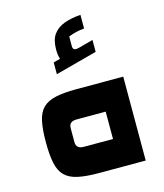

<svg xmlns="http://www.w3.org/2000/svg" viewBox="-124 -946 888 1039"><g transform="rotate(-15 320.0 -426.5)"><path d="M562.4 -470V0H299.4Q228.6 0 182.7 -10.1Q136.9 -20.3 111.4 -45.7Q85.8 -71 75.9 -117Q66 -163 66 -235Q66 -307 75.9 -353Q85.8 -399 111.4 -424.3Q136.9 -449.7 182.7 -459.9Q228.6 -470 299.4 -470ZM421.6 -311.6H258.8Q237 -311.6 226.3 -302.4Q215.6 -293.2 215.6 -274.6V-195.4Q215.6 -176.8 226.3 -167.6Q237 -158.4 258.8 -158.4H421.6ZM373 -683.3 453 -704.8V-638.2L218.9 -575.7V-641.5L256.8 -652Q253.1 -663.4 251.2 -676Q249.4 -688.6 249.4 -706.2Q249.4 -759.2 271.2 -789.5Q293.1 -819.9 332.9 -834.6Q372.6 -849.2 425.2 -853V-776.5Q400.2 -774.2 379.6 -769.4Q358.9 -764.5 336.4 -755.6L336.2 -702.5Q336.2 -686.8 344.4 -682.3Q352.6 -677.8 373 -683.3Z"/></g></svg>

Font: Changa
Style: Regular
Weight: 400
Designer: Eduardo Rodriguez Tunni
Foundry: Eduardo Rodriguez Tunni
Version: Version 3.003